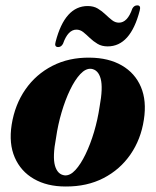

<svg xmlns="http://www.w3.org/2000/svg" viewBox="-20 -684 580 716"><path d="M314.5 -469Q385 -468.5 434.2 -440Q483.5 -411.5 505.5 -359.8Q527.5 -308 516.5 -237.5Q505.5 -164.5 466.5 -108Q427.5 -51.5 366 -19.8Q304.5 12 224.5 11.5Q155.5 11.5 106.5 -16.8Q57.5 -45 35 -96.8Q12.5 -148.5 23.5 -219Q35.5 -294 74.8 -350.5Q114 -407 175.5 -438.5Q237 -470 314.5 -469ZM221.5 -30Q241.5 -28.5 261.2 -50Q281 -71.5 299 -108.8Q317 -146 330.8 -192.2Q344.5 -238.5 351.5 -286.5Q364.5 -356.5 355.5 -390.2Q346.5 -424 319.5 -427.5Q299.5 -429 279.5 -407.8Q259.5 -386.5 241.5 -349.2Q223.5 -312 209.8 -265.5Q196 -219 189 -170Q175.5 -99.5 185 -66.2Q194.5 -33 221.5 -30ZM381.5 -511Q359.5 -511 343.8 -520.5Q328 -530 315.2 -542.2Q302.5 -554.5 290.8 -564Q279 -573.5 265 -573.5Q233.5 -573.5 215 -521Q208.5 -508.5 197 -508.5Q181.5 -508.5 187.5 -528.5Q222 -661.5 307 -661.5Q329 -661.5 344.8 -652Q360.5 -642.5 373.2 -630.2Q386 -618 397.8 -608.8Q409.5 -599.5 423.5 -599.5Q455.5 -599.5 473.5 -652Q480 -664 492 -664Q506.5 -664 501 -644.5Q466.5 -511 381.5 -511Z"/></svg>

Font: Fraunces 72pt
Style: Bold Italic
Weight: 700
Italic angle: -16°
Version: Version 1.000;[b76b70a41]